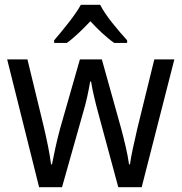

<svg xmlns="http://www.w3.org/2000/svg" viewBox="-20 -879 761 805"><path d="M400 -859H319C296 -816 242 -751 207 -710V-699H260C290 -720 325 -754 359 -790C392 -754 427 -721 459 -699H513V-710C475 -752 422 -814 400 -859ZM393 -401 476 -94H574L711 -630H627L556 -341C542 -280 529 -223 525 -190H521C515 -235 501 -291 488 -340L407 -630H315L232 -340C217 -285 205 -226 198 -190H194C189 -233 176 -295 162 -354L95 -630H10L144 -94H240L327 -402C342 -451 352 -501 358 -537H362C367 -503 379 -452 393 -401Z"/></svg>

Font: Noto Sans Kannada UI SemiCondensed SemiBold
Style: Regular
Weight: 600
Width: 4
Designer: Jelle Bosma - Monotype Design Team
Foundry: Monotype Imaging Inc.
Version: Version 2.006